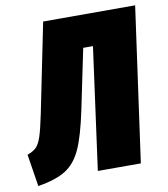

<svg xmlns="http://www.w3.org/2000/svg" viewBox="-110 -765 748 853"><g transform="rotate(-10 264.0 -338.0)"><path d="M460 0H266L341 -550H297L241 -280Q217 -165 190.5 -107Q164 -49 119.5 -21Q75 7 -6 20L-29 -125Q-2 -135 11.5 -148.5Q25 -162 35.5 -193Q46 -224 60 -292L142 -696H557Z"/></g></svg>

Font: Fira Sans Extra Condensed Black
Style: Italic
Weight: 900
Width: 3
Italic angle: -8°
Designer: Carrois Corporate & Edenspiekermann AG
Foundry: Carrois Corporate GbR & Edenspiekermann AG
Version: Version 4.203